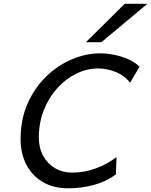

<svg xmlns="http://www.w3.org/2000/svg" viewBox="-20 -996 809 1028"><path d="M604 -155.3 600.6 -62Q548.3 -23.4 481.4 -5.6Q414.6 12.2 346.2 12.2Q266.1 12.2 208.7 -21.7Q151.4 -55.7 120.8 -115.2Q90.3 -174.8 90.3 -250.5Q90.3 -356.9 127.9 -441.9Q165.5 -526.9 227.8 -586.9Q290 -647 365.5 -678.7Q440.9 -710.4 516.6 -710.4Q551.8 -710.4 591.1 -702.6Q630.4 -694.8 666.5 -679Q702.6 -663.1 727.1 -638.7L676.3 -552.7Q648.9 -590.3 601.6 -609.9Q554.2 -629.4 506.3 -629.4Q445.3 -629.4 388.4 -601.6Q331.5 -573.7 286.4 -523.7Q241.2 -473.6 214.6 -406.2Q188 -338.9 188 -259.8Q188 -204.1 210.9 -161.9Q233.9 -119.6 274.4 -95.7Q314.9 -71.8 367.2 -71.8Q434.1 -71.8 496.8 -95.9Q559.6 -120.1 604 -155.3ZM647.5 -975.6H769L522.9 -770H439.9Z"/></svg>

Font: Andika
Style: Italic
Weight: 400
Italic angle: -14°
Designer: Victor Gaultney, Annie Olsen, Julie Remington, Don Collingsworth, Eric Hays, Becca Hirsbrunner
Foundry: SIL International
Version: Version 6.101